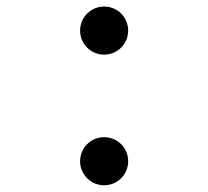

<svg xmlns="http://www.w3.org/2000/svg" viewBox="-20 -547 626 577"><path d="M293 9.8C333 9.8 365.2 -22.5 365.2 -62.5C365.2 -102.5 333 -134.8 293 -134.8C252.9 -134.8 220.7 -102.5 220.7 -62.5C220.7 -22.5 252.9 9.8 293 9.8ZM293 -382.8C333 -382.8 365.2 -415 365.2 -455.1C365.2 -495.1 333 -527.3 293 -527.3C252.9 -527.3 220.7 -495.1 220.7 -455.1C220.7 -415 252.9 -382.8 293 -382.8Z"/></svg>

Font: Cascadia Code PL
Style: Regular
Weight: 400
Monospace: yes
Designer: Aaron Bell
Foundry: Saja Typeworks
Version: Version 2404.023